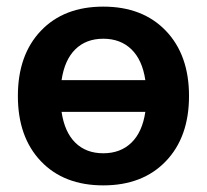

<svg xmlns="http://www.w3.org/2000/svg" viewBox="-20 -550 625 580"><path d="M103.5 -457Q173 -530 292 -530Q411 -530 481 -457Q551 -384 551 -260Q551 -136 481 -63Q411 10 292 10Q173 10 103.5 -63Q34 -136 34 -260Q34 -384 103.5 -457ZM166 -212Q175 -151 207.5 -119Q240 -87 292 -87Q344 -87 377 -119Q410 -151 419 -212ZM166 -308H419Q410 -369 377 -401Q344 -433 292 -433Q240 -433 207.5 -401Q175 -369 166 -308Z"/></svg>

Font: M PLUS 1p
Style: Bold
Weight: 700
Version: Version 1.062